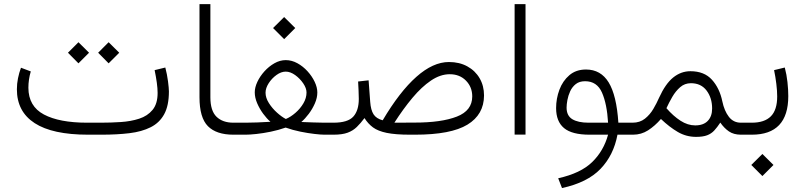

<svg xmlns="http://www.w3.org/2000/svg" viewBox="-20 -658 3934 938"><path d="M476.1 0H410.2Q236.3 0 149.4 -56.4Q62.5 -112.8 62.5 -221.7Q62.5 -249 67.9 -275.6Q73.2 -302.2 82.5 -327.1L130.4 -309.1Q118.7 -269.5 118.7 -229Q119.1 -138.7 194.6 -98.6Q270 -58.6 405.3 -58.6H472.7Q521.5 -58.6 570.3 -61.8Q619.1 -64.9 659.9 -78.1Q700.7 -91.3 725.3 -121.1Q750 -150.9 750 -204.1Q750 -225.6 746.1 -254.2Q742.2 -282.7 735.4 -315.4L787.6 -328.1Q796.4 -294.9 800.8 -260.7Q805.2 -226.6 805.2 -211.4Q805.2 -142.1 782.2 -100.1Q759.3 -58.1 716.1 -36.4Q672.9 -14.6 612.3 -7.3Q551.8 0 476.1 0ZM459.5 -400.4 510.7 -451.7 562.5 -400.4 510.7 -348.6ZM312 -400.4 363.3 -451.7 415 -400.4 363.3 -348.6Z M1134.8 0H1120.1Q1037.1 0 995.8 -41.5Q954.6 -83 954.6 -183.1V-637.7H1007.8V-182.6Q1007.8 -116.7 1037.8 -87.6Q1067.9 -58.6 1120.1 -58.6H1134.8Z M1314 -521 1368.2 -574.7 1422.4 -521 1368.2 -466.8ZM1452.1 -62Q1478 -61 1511.5 -59.8Q1544.9 -58.6 1563.5 -58.6H1609.4V0H1564.5Q1547.4 0 1515.9 -3.7Q1484.4 -7.3 1447 -14.9Q1409.7 -22.5 1375.5 -34.7Q1340.8 -22.5 1302.7 -14.6Q1264.6 -6.8 1231.9 -3.4Q1199.2 0 1180.7 0H1115.2V-58.6H1180.7Q1201.7 -58.6 1236.8 -59.8Q1272 -61 1301.3 -63Q1283.2 -78.6 1265.6 -102.5Q1248 -126.5 1236.3 -153.8Q1224.6 -181.2 1224.6 -207Q1224.6 -231 1237.3 -258.1Q1250 -285.2 1271.7 -309.3Q1293.5 -333.5 1320.6 -348.9Q1347.7 -364.3 1376 -364.3Q1405.3 -364.3 1432.9 -349.1Q1460.4 -334 1482.4 -309.8Q1504.4 -285.6 1517.3 -258.3Q1530.3 -231 1530.3 -206.1Q1530.3 -180.2 1518.3 -152.8Q1506.3 -125.5 1488.5 -101.8Q1470.7 -78.1 1452.1 -62ZM1376 -308.1Q1353.5 -308.1 1330.8 -291.7Q1308.1 -275.4 1292.7 -251.5Q1277.3 -227.5 1277.3 -205.1Q1277.3 -180.2 1293.7 -154.3Q1310.1 -128.4 1333.3 -107.7Q1356.4 -86.9 1376.5 -76.7Q1399.9 -86.4 1423.3 -106.7Q1446.8 -127 1462.2 -153.1Q1477.5 -179.2 1477.5 -206.1Q1477.5 -227.1 1461.4 -250.7Q1445.3 -274.4 1421.9 -291.3Q1398.4 -308.1 1376 -308.1Z M1849.6 -70.3Q1932.6 -210.4 2014.2 -282.7Q2095.7 -355 2173.3 -355Q2224.6 -355 2263.2 -333.7Q2301.8 -312.5 2323.2 -275.6Q2344.7 -238.8 2344.7 -191.4Q2344.2 -98.1 2263.7 -49.1Q2183.1 0 2007.8 0H1982.9Q1912.1 0 1869.4 -8.8Q1826.7 -17.6 1802.2 -35.6Q1777.8 -53.7 1760.7 -81.1Q1741.7 -55.7 1723.1 -37.6Q1704.6 -19.5 1678.5 -9.8Q1652.3 0 1609.4 0H1589.8L1590.3 -58.6H1609.4Q1679.2 -58.6 1706.1 -88.4Q1732.9 -118.2 1732.9 -174.8Q1732.9 -193.8 1731.7 -216.8Q1730.5 -239.7 1729.5 -259.8L1780.8 -265.6L1788.6 -160.6Q1791.5 -120.6 1804.9 -99.6Q1818.4 -78.6 1849.6 -70.3ZM2005.9 -59.1Q2136.7 -59.1 2211.9 -88.4Q2287.1 -117.7 2287.1 -187Q2287.1 -232.9 2256.3 -264.2Q2225.6 -295.4 2177.2 -295.4Q2131.3 -295.4 2085.4 -264.4Q2039.6 -233.4 1994.9 -179.9Q1950.2 -126.5 1906.7 -58.6Z M2494.1 -637.7H2547.4V-0.5H2494.1Z M2842.8 -318.4Q2915 -318.4 2953.6 -255.4Q2992.2 -192.4 3001 -58.6H3071.8V0H2996.6Q2978 100.1 2913.8 167Q2849.6 233.9 2725.6 260.7L2707 212.9Q2816.9 188.5 2873 133.8Q2929.2 79.1 2950.7 0H2859.9Q2774.4 0 2735.6 -32.2Q2696.8 -64.5 2696.8 -129.9Q2696.8 -176.3 2712.9 -219.5Q2729 -262.7 2761.5 -290.5Q2793.9 -318.4 2842.8 -318.4ZM2950.7 -58.6Q2945.3 -150.4 2920.9 -205.8Q2896.5 -261.2 2838.4 -261.2Q2810.5 -261.2 2793 -247.3Q2775.4 -233.4 2765.6 -212.2Q2755.9 -190.9 2752 -169.4Q2748 -147.9 2748 -132.3Q2748 -92.3 2776.4 -75.4Q2804.7 -58.6 2855 -58.6Z M3209 -76.7Q3179.2 -42.5 3146 -21.2Q3112.8 0 3072.8 0H3052.2V-58.6H3070.3Q3106 -58.6 3130.6 -78.1Q3155.3 -97.7 3171.9 -126Q3188.5 -154.3 3199.7 -180.2Q3231 -249 3269 -279.5Q3307.1 -310.1 3353 -310.1Q3420.4 -310.1 3458 -268.6Q3495.6 -227.1 3508.8 -163.1Q3518.6 -116.2 3540.8 -87.4Q3563 -58.6 3599.6 -58.6H3614.3V0H3599.6Q3564.5 0 3541 -16.1Q3517.6 -32.2 3499 -59.1Q3483.9 -36.1 3469.5 -20.5Q3455.1 -4.9 3434.6 2.9Q3414.1 10.7 3380.4 10.7Q3332.5 10.7 3291.5 -13.2Q3250.5 -37.1 3209 -76.7ZM3235.8 -129.4Q3269.5 -90.8 3304.7 -68.1Q3339.8 -45.4 3376.5 -45.4Q3416.5 -45.4 3437.7 -67.4Q3459 -89.4 3459 -127.9Q3459 -179.7 3431.9 -215.6Q3404.8 -251.5 3355.5 -251.5Q3325.2 -251.5 3303 -232.2Q3280.8 -212.9 3264.4 -184.6Q3248 -156.2 3235.8 -129.4Z M3831.1 -188.5Q3831.1 0 3652.8 0H3594.7V-58.6H3652.8Q3714.8 -58.6 3745.8 -89.6Q3776.9 -120.6 3776.9 -187Q3776.9 -213.9 3772.7 -248.3Q3768.6 -282.7 3761.7 -315.4L3814 -328.1Q3823.2 -293.5 3827.1 -256.8Q3831.1 -220.2 3831.1 -188.5ZM3650.4 147.9 3704.6 94.2 3758.8 147.9 3704.6 202.1Z"/></svg>

Font: Vazir Thin
Style: Thin
Weight: 100
Designer: Saber Rastikerdar
Foundry: Saber Rastikerdar
Version: Version 30.0.0